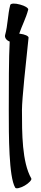

<svg xmlns="http://www.w3.org/2000/svg" viewBox="-20 -1000 223 1049"><path d="M115 14C139 0 155 -18 151 -25C100 -114 100 -272 100 -400C100 -459 122 -663 136 -794C137 -803 115 -813 87 -816H85C100 -860 122 -901 134 -947C137 -955 117 -968 90 -975C62 -983 39 -982 36 -973C22 -920 23 -863 8 -809C4 -795 15 -779 33 -773C28 -689 28 -517 28 -400C28 -255 28 -34 63 25C67 33 90 28 115 14Z"/></svg>

Font: Nupuram Condensed Medium
Style: Regular
Weight: 500
Width: 3
Designer: Santhosh Thottingal (santhosh.thottingal@gmail.com)
Foundry: SMC
Version: Version 1.000